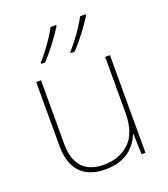

<svg xmlns="http://www.w3.org/2000/svg" viewBox="-141 -866 855 976"><g transform="rotate(-20 286.5 -378.0)"><path d="M481 -528V0H460L456 -111H454Q443 -81 419 -53Q395 -25 356.5 -7.5Q318 10 262 10Q174 10 128 -39Q82 -88 82 -182V-528H108V-186Q108 -98 148 -56.5Q188 -15 262 -15Q348 -15 401.5 -66.5Q455 -118 455 -226V-528ZM436 -759Q414 -724 382 -681.5Q350 -639 318 -606H297V-612Q315 -632 336 -659Q357 -686 376 -715Q395 -744 406 -766H436ZM276 -759Q254 -724 222 -681.5Q190 -639 158 -606H137V-612Q155 -632 176 -659Q197 -686 216 -715Q235 -744 246 -766H276Z"/></g></svg>

Font: Noto Sans Bengali UI Thin
Style: Regular
Weight: 100
Designer: Jelle Bosma - Monotype Design Team
Foundry: Monotype Imaging Inc.
Version: Version 2.003; ttfautohint (v1.8.4.7-5d5b)